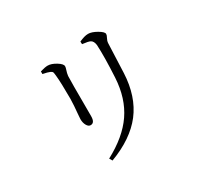

<svg xmlns="http://www.w3.org/2000/svg" viewBox="-156 -954 1312 1233"><g transform="rotate(-30 500.0 -337.5)"><path d="M350.6 54.7 337.9 33.2Q481.4 -43 551.8 -145.5Q623 -249 631.3 -397.9Q639.6 -546.9 634.8 -637.7Q630.9 -668 613.3 -677.7Q599.6 -685.5 554.7 -690.4L553.7 -710Q594.7 -728.5 620.1 -728.5Q647.5 -728.5 684.6 -707Q721.7 -685.5 721.7 -669.9Q721.7 -660.2 713.9 -646.5Q704.1 -628.9 703.1 -612.3Q699.2 -495.1 694.3 -395.5Q686.5 -226.6 601.6 -116.2Q517.6 -7.8 350.6 54.7ZM342.8 -211.9Q327.1 -211.9 315.9 -231.4Q304.7 -251 304.7 -278.3Q304.7 -289.1 307.6 -317.4Q313.5 -375 314.5 -422.9Q314.5 -545.9 308.6 -599.6Q306.6 -619.1 304.7 -625Q300.8 -632.8 289.1 -637.7Q274.4 -644.5 238.3 -651.4V-670.9Q274.4 -681.6 293.9 -681.6Q321.3 -681.6 355.5 -660.6Q389.6 -639.6 389.6 -622.1Q389.6 -613.3 384.8 -599.6Q377 -577.1 375 -557.6Q373 -524.4 374 -304.7Q374 -268.6 374 -260.7Q374 -211.9 342.8 -211.9Z"/></g></svg>

Font: Bpmf Zihi Only R
Style: R
Weight: 400
Foundry: But Ko
Version: Version 1.320